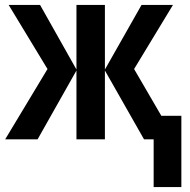

<svg xmlns="http://www.w3.org/2000/svg" viewBox="-20 -563 766 776"><path d="M679 -543 522 -284 632 -95H713V193H601V0H562L404 -278V0H289V-278L132 0H1L172 -284L15 -543H142L289 -282V-543H404V-282L552 -543Z"/></svg>

Font: Noto Sans Disp Cond SemBd
Style: Regular
Weight: 600
Width: 3
Designer: Monotype Design Team
Foundry: Monotype Imaging Inc.
Version: Version 2.000;GOOG;noto-source:20170915:90ef993387c0; ttfaut